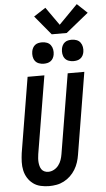

<svg xmlns="http://www.w3.org/2000/svg" viewBox="-73 -1236 709 1288"><g transform="rotate(-5 281.5 -592.0)"><path d="M205 8Q176 8 147.5 1.5Q119 -5 97 -21.5Q75 -38 60.5 -61.5Q46 -85 40 -112.5Q34 -140 35 -169Q36 -198 40 -228L124 -735H237L150 -212Q148 -198 147 -184.5Q146 -171 147 -158Q148 -145 151.5 -132Q155 -119 162 -109Q169 -99 181 -93.5Q193 -88 207 -88Q227 -88 245.5 -98Q264 -108 276.5 -124.5Q289 -141 295.5 -160Q302 -179 305 -198L394 -735H506L415 -183Q411 -158 403 -133.5Q395 -109 381 -86Q367 -63 347.5 -44.5Q328 -26 304 -13.5Q280 -1 254.5 3.5Q229 8 205 8ZM440 -813Q423 -813 407 -819Q391 -825 381.5 -838Q372 -851 369.5 -868Q367 -885 370 -902Q372 -914 378 -925.5Q384 -937 394 -944.5Q404 -952 416 -954.5Q428 -957 440 -957Q458 -957 473.5 -951Q489 -945 498.5 -932Q508 -919 511 -902Q514 -885 511 -868Q509 -856 503 -844.5Q497 -833 486.5 -825.5Q476 -818 464 -815.5Q452 -813 440 -813ZM240 -813Q223 -813 207 -819Q191 -825 181.5 -838Q172 -851 169.5 -868Q167 -885 170 -902Q172 -914 178 -925.5Q184 -937 194 -944.5Q204 -952 216 -954.5Q228 -957 240 -957Q258 -957 273.5 -951Q289 -945 298.5 -932Q308 -919 311 -902Q314 -885 311 -868Q309 -856 303 -844.5Q297 -833 286.5 -825.5Q276 -818 264 -815.5Q252 -813 240 -813ZM310 -1005 203 -1134 283 -1186 369 -1064 495 -1192 563 -1128 411 -1005Z"/></g></svg>

Font: Iosevka Curly Oblique
Style: Bold
Weight: 700
Italic angle: -9°
Monospace: yes
Designer: Belleve Invis
Foundry: Belleve Invis
Version: Version 11.1.0; ttfautohint (v1.8.3)